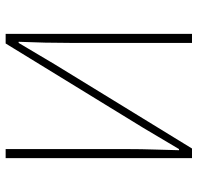

<svg xmlns="http://www.w3.org/2000/svg" viewBox="-30 -670 700 680"><g transform="rotate(90 320.0 -330.0)"><path d="M100 0V-660H132V-232Q132 -186 131 -140Q130 -94 128 -46H132L208 -174L506 -660H540V0H508V-434Q508 -481 509.5 -524.5Q511 -568 512 -614H508L432 -486L134 0Z"/></g></svg>

Font: Source Sans 3 Variable
Style: Regular
Weight: 200
Designer: Paul D. Hunt
Foundry: Adobe Systems Incorporated
Version: Version 3.026